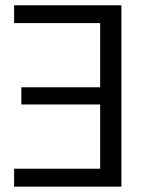

<svg xmlns="http://www.w3.org/2000/svg" viewBox="-20 -696 567 716"><path d="M32.6 -609.9H353.5V-370.5H59.6V-306.4H353.5V-66.9H32.6V0H432.8V-676.2H32.6Z"/></svg>

Font: Estedad VF
Style: Regular
Weight: 100
Designer: Amin Abedi
Version: Version 7.3